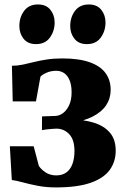

<svg xmlns="http://www.w3.org/2000/svg" viewBox="-20 -808 550 838"><path d="M223.5 10Q181.5 10 145.2 3Q109 -4 80.5 -11.8Q52 -19.5 31.5 -22.5L23 -169.5H127L149.5 -84Q160 -68 179.5 -55.2Q199 -42.5 225.5 -42.5Q252 -42.5 269.8 -55.5Q287.5 -68.5 296.2 -92.5Q305 -116.5 305 -148.5Q305 -198.5 282 -222.5Q259 -246.5 226.5 -246.5Q220.5 -246.5 207.8 -245.5Q195 -244.5 182.2 -243Q169.5 -241.5 163 -240L163.5 -300L222 -302Q238.5 -302.5 254.8 -314.2Q271 -326 281.8 -349Q292.5 -372 292.5 -405Q292.5 -436 284 -457Q275.5 -478 260.5 -488.5Q245.5 -499 225.5 -499Q201.5 -499 182.2 -490.2Q163 -481.5 156.5 -473L137 -365.5H35.5L32 -521Q56.5 -521 79.8 -526Q103 -531 128 -537.2Q153 -543.5 183.2 -548.2Q213.5 -553 252.5 -553Q325 -553 371.8 -536.2Q418.5 -519.5 440.8 -488.8Q463 -458 463 -416Q463 -378.5 443.5 -349Q424 -319.5 385 -299.5Q346 -279.5 288 -271L290 -287Q345.5 -286 389.5 -272.5Q433.5 -259 459.2 -229.5Q485 -200 485 -150Q485 -102.5 458.8 -66.2Q432.5 -30 375 -10Q317.5 10 223.5 10ZM137 -615.5Q101.5 -615.5 83 -638.8Q64.5 -662 64.5 -694Q64.5 -733 85.5 -760.8Q106.5 -788.5 145 -788.5H146Q181.5 -788.5 200 -765.2Q218.5 -742 218.5 -710Q218.5 -672.5 197.8 -644Q177 -615.5 137.5 -615.5ZM359 -615.5Q323.5 -615.5 305 -638.8Q286.5 -662 286.5 -694Q286.5 -733 307.5 -760.8Q328.5 -788.5 367.5 -788.5H368Q403.5 -788.5 422 -765.2Q440.5 -742 440.5 -710Q440.5 -672.5 419.8 -644Q399 -615.5 360 -615.5Z"/></svg>

Font: Merriweather 60pt Black
Style: Regular
Weight: 900
Version: Version 2.100